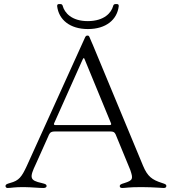

<svg xmlns="http://www.w3.org/2000/svg" viewBox="-20 -919 837 943"><path d="M397.7 -735.1 394.2 -727.3 111.5 -103.7C86.6 -50.4 73.5 -32 30.5 -20.6C10.3 -14.9 7.1 -12.1 7.1 -5C7.1 0.7 11.4 4.3 17.8 4.3C35.5 4.3 51.1 -0.7 99.4 0C141.3 0.7 168.7 4.3 193.2 4.3C203.1 4.3 208.8 0.4 208.8 -5C208.8 -12.1 206.3 -14.9 185.4 -19.9C125.4 -33 123.9 -45.8 156.2 -113.6L217.3 -250L217.7 -251.1L220.5 -257.5C226.6 -269.5 233.3 -273.4 250.7 -273.4H519.9C537.6 -273.4 542.6 -269.9 547.9 -258.9L620 -83.8C634.2 -41.5 634.2 -33.4 590.9 -19.9C571 -14.2 568.2 -11 568.2 -5C568.2 1.4 572.1 4.3 581 4.3C598.4 4.3 610.8 -0.4 677.6 0C742.2 0.4 767.8 4.3 784.1 4.3C793 4.3 797.2 0.7 796.9 -5.7C797.2 -11.7 794.7 -14.6 774.9 -20.6C726.9 -35.9 704.5 -52.2 682.5 -105.1L433.2 -705.3H432.9L419.7 -736.5C416.9 -743.3 414.4 -744.3 409.1 -744.3C404.5 -744.3 400.6 -741.8 397.7 -735.1ZM245.7 -313.2 381.7 -617.5 386.7 -628.2C389.6 -634.2 391.7 -634.9 394.2 -631.4L525.6 -312.5C527.3 -306.8 524.9 -305 517.8 -304.7H252.8C245.7 -304.7 243.3 -307.2 245.7 -313.2ZM260.7 -888.8C268.5 -822.1 323.5 -776.3 411.9 -776.3C500.4 -776.3 555.4 -822.1 563.2 -888.8C563.2 -896.3 561.1 -898.8 553.6 -899.1H547.9C540.5 -898.8 537.3 -896.3 535.5 -888.8C527 -857.6 493.3 -815.7 411.9 -815.3C330.6 -815 296.9 -857.6 288.4 -888.8C286.6 -896.3 283.4 -898.8 275.9 -899.1H270.2C262.8 -898.8 260.7 -896.3 260.7 -888.8Z"/></svg>

Font: Margiela Serif Light
Style: Regular
Weight: 300
Designer: Andreas Faust, Stefan Endress
Version: Version 1.002;FEAKit 1.0